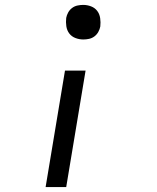

<svg xmlns="http://www.w3.org/2000/svg" viewBox="-20 -548 640 783"><path d="M320 -387Q303 -387 287.5 -393Q272 -399 262.5 -411.5Q253 -424 250.5 -441Q248 -458 250 -475Q252 -486 258 -497Q264 -508 274 -515.5Q284 -523 296 -525.5Q308 -528 319 -528Q336 -528 351.5 -522Q367 -516 376.5 -503.5Q386 -491 388.5 -474Q391 -457 389 -440Q387 -429 381 -418Q375 -407 365 -399.5Q355 -392 343 -389.5Q331 -387 320 -387ZM166 215 245 -260H329L250 215Z"/></svg>

Font: Iosevka Extended
Style: Italic
Weight: 400
Width: 7
Italic angle: -9°
Monospace: yes
Designer: Belleve Invis
Foundry: Belleve Invis
Version: Version 32.5.0; ttfautohint (v1.8.4)